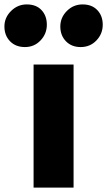

<svg xmlns="http://www.w3.org/2000/svg" viewBox="-78 -849 485 869"><path d="M74 0V-557H255V0ZM35 -636Q-7 -636 -32.5 -662.2Q-58 -688.5 -58 -729Q-58 -769.5 -28 -799.2Q2 -829 43 -829Q86 -829 110 -803.2Q134 -777.5 134 -737Q134 -696 105.5 -666Q77 -636 35 -636ZM287 -636Q246 -636 220.5 -662.2Q195 -688.5 195 -729Q195 -769.5 224.5 -799.2Q254 -829 296 -829Q338 -829 362.5 -803.2Q387 -777.5 387 -737Q387 -696 358.5 -666Q330 -636 287 -636Z"/></svg>

Font: Koeln Type Sans ExtraBold
Style: Regular
Weight: 800
Designer: Eben Sorkin
Foundry: Eben Sorkin
Version: Version 2.001